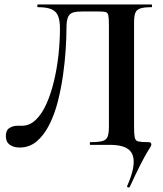

<svg xmlns="http://www.w3.org/2000/svg" viewBox="-20 -645 727 855"><path d="M558 187Q557 191 551 189.5Q545 188 546 184Q566 139 572.5 104.5Q579 70 571 46.5Q563 23 538 11.5Q513 0 469 0H382Q380 0 380 -6Q380 -12 382 -12Q419 -12 436.5 -17Q454 -22 459.5 -37Q465 -52 465 -81V-532Q465 -563 462.5 -576Q460 -589 450 -591.5Q440 -594 415 -594H349Q322 -594 306 -589.5Q290 -585 283 -569Q276 -553 276 -519Q276 -479 272.5 -424Q269 -369 260.5 -309.5Q252 -250 237.5 -193Q223 -136 199.5 -89.5Q176 -43 143.5 -15.5Q111 12 67 12Q41 12 23.5 -0.5Q6 -13 6 -39Q6 -65 22 -75Q38 -85 57 -85Q62 -85 67.5 -85Q73 -85 78 -85Q112 -85 139.5 -111.5Q167 -138 187 -183Q207 -228 220.5 -284.5Q234 -341 240.5 -401.5Q247 -462 247 -519Q247 -552 239 -573Q231 -594 210 -603.5Q189 -613 149 -613Q146 -613 146 -619Q146 -625 149 -625Q155 -625 184.5 -625Q214 -625 258 -625Q302 -625 353.5 -625Q405 -625 456.5 -625Q508 -625 551.5 -625Q595 -625 623 -625Q651 -625 655 -625Q657 -625 657 -619Q657 -613 655 -613Q622 -613 605 -607.5Q588 -602 582.5 -587.5Q577 -573 577 -544V-81Q577 -47 580 -32.5Q583 -18 596.5 -15Q610 -12 641 -12Q654 -12 654 -2Q654 3 649.5 10Q645 17 634.5 34.5Q624 52 605.5 88Q587 124 558 187Z"/></svg>

Font: Cormorant Light
Style: Regular
Weight: 300
Designer: Christian Thalmann (Catharsis Fonts)
Foundry: Catharsis Fonts
Version: Version 4.000